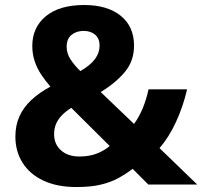

<svg xmlns="http://www.w3.org/2000/svg" viewBox="-20 -744 815 774"><path d="M319.9 -723.8Q412.7 -723.8 466.5 -680.5Q520.3 -637.3 520.3 -560Q520.3 -497.6 482.6 -453Q444.8 -408.4 385.9 -373L520.3 -244.4Q540.8 -272.3 555.5 -307.9Q570.1 -343.6 578.7 -383.8H734.2Q718.2 -314.4 689.3 -252Q660.4 -189.7 623 -146.9L775.1 0H578.1L514.8 -63.3Q486.3 -42 456.1 -25.5Q425.9 -9.1 386 0.4Q346.2 10 287.8 10Q210.2 10 155.1 -15.9Q100.1 -41.7 71 -87.8Q42 -134 42 -193.3Q42 -239.4 58.7 -275.8Q75.4 -312.2 107 -341.5Q138.6 -370.8 183.2 -394.8Q162.8 -418.2 146.2 -443.3Q129.5 -468.3 119.9 -497Q110.2 -525.7 110.2 -559.2Q110.2 -633.2 164.6 -678.5Q219 -723.8 319.9 -723.8ZM267.3 -309.3Q244.7 -295 229.3 -279Q213.9 -263 206 -244.6Q198.1 -226.2 198.1 -203Q198.1 -162.7 225.9 -137.9Q253.8 -113.1 299.9 -113.1Q341.9 -113.1 372.7 -125.9Q403.4 -138.7 422.2 -155.5ZM316.9 -619.4Q288.3 -619.4 268.5 -603.5Q248.7 -587.6 248.7 -556Q248.7 -528.5 264 -505Q279.4 -481.5 303.8 -457.4Q343.9 -480.4 362.7 -505.7Q381.5 -531 381.5 -560Q381.5 -588.7 363.6 -604.1Q345.7 -619.4 316.9 -619.4Z"/></svg>

Font: Noto Sans Khmer UI
Style: Regular
Weight: 400
Designer: Danh Hong and the Monotype Design Team
Foundry: Monotype Imaging Inc.
Version: Version 2.002